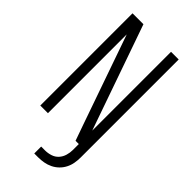

<svg xmlns="http://www.w3.org/2000/svg" viewBox="-291 -801 1082 1082"><g transform="rotate(45 250.0 -260.0)"><path d="M233 215V160H264Q286 160 308 153Q330 146 345 129.5Q360 113 366.5 91Q373 69 373 47V0H347L312 -99L127 -628V0H66V-735H153L373 -107V-735H434V47Q434 69 430 91.5Q426 114 415.5 134.5Q405 155 388.5 171Q372 187 351.5 197Q331 207 308.5 211Q286 215 264 215Z"/></g></svg>

Font: Iosevka Custom Light
Style: Regular
Weight: 300
Monospace: yes
Designer: Belleve Invis
Foundry: Belleve Invis
Version: Version 27.3.5